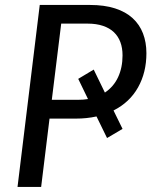

<svg xmlns="http://www.w3.org/2000/svg" viewBox="-20 -736 602 756"><path d="M175 -269 142 0H49L136.5 -716.5H334Q391 -716.5 433 -703Q475 -689.5 502.2 -664.5Q529.5 -639.5 543 -604.5Q556.5 -569.5 556.5 -526.5Q556.5 -450.5 523.5 -391.8Q490.5 -333 427 -301L462.5 -228.5L401.5 -192.5L360 -277.5Q321.5 -269 279 -269ZM349 -462 393 -371.5Q427.5 -394.5 445 -432.2Q462.5 -470 462.5 -518Q462.5 -547 454 -570Q445.5 -593 428.5 -609.2Q411.5 -625.5 385.5 -634.2Q359.5 -643 325 -643H221L184 -343H288Q308.5 -343 326.5 -346L288 -425.5Z"/></svg>

Font: Lato
Style: Italic
Weight: 400
Italic angle: -7°
Designer: Lukasz Dziedzic
Foundry: tyPoland Lukasz Dziedzic
Version: Version 2.007; 2014-02-27